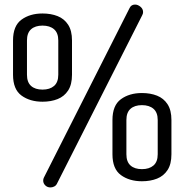

<svg xmlns="http://www.w3.org/2000/svg" viewBox="-20 -790 807 840"><path d="M201 30Q187 30 178 21Q169 12 169 0Q169 -7 172 -13L547 -755Q554 -770 571 -770Q583 -770 594.5 -760.5Q606 -751 606 -737Q606 -730 602 -723L229 14Q225 22 217 26Q209 30 201 30ZM166 -345Q111 -345 74 -372Q37 -399 37 -463V-613Q37 -677 74 -704Q111 -731 166 -731Q203 -731 232 -719.5Q261 -708 278 -682Q295 -656 295 -613V-463Q295 -420 278 -394Q261 -368 232 -356.5Q203 -345 166 -345ZM166 -398Q198 -398 216.5 -414Q235 -430 235 -463V-613Q235 -646 216.5 -662Q198 -678 166 -678Q134 -678 116 -662Q98 -646 98 -613V-463Q98 -430 116 -414Q134 -398 166 -398ZM601 3Q546 3 509 -24Q472 -51 472 -115V-265Q472 -329 509 -356Q546 -383 601 -383Q638 -383 667 -371.5Q696 -360 713 -334Q730 -308 730 -265V-115Q730 -72 713 -46Q696 -20 667 -8.5Q638 3 601 3ZM601 -50Q633 -50 651.5 -66Q670 -82 670 -115V-265Q670 -298 651.5 -314Q633 -330 601 -330Q569 -330 551 -314Q533 -298 533 -265V-115Q533 -82 551 -66Q569 -50 601 -50Z"/></svg>

Font: Dosis ExtraLight Medium
Style: Regular
Weight: 500
Version: Version 3.001; ttfautohint (v1.8.2)